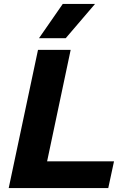

<svg xmlns="http://www.w3.org/2000/svg" viewBox="-20 -950 690 970"><path d="M172 -698H337L218 -135H556L527 0H24ZM297 -930H460L312 -757H177Z"/></svg>

Font: Azeret Mono
Style: Bold Italic
Weight: 700
Italic angle: -12°
Designer: Martin Vácha
Foundry: Displaay
Version: Version 1.000; Glyphs 3.0.3, build 3074